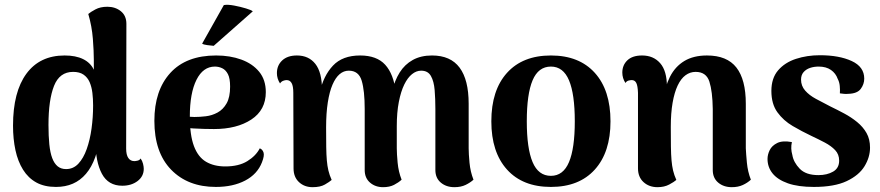

<svg xmlns="http://www.w3.org/2000/svg" viewBox="-20 -761 3650 796"><path d="M212 14Q164 14 130.5 -4.5Q97 -23 75.5 -57.5Q54 -92 44 -138.5Q34 -185 34 -240Q34 -380 89.5 -455.5Q145 -531 248 -531Q294 -531 324.5 -516Q355 -501 369 -472V-513Q369 -548 365 -600Q361 -652 346 -703Q355 -711 375.5 -722Q396 -733 425 -733Q458 -733 481 -714.5Q504 -696 504 -662L503 -145Q503 -119 512 -106Q521 -93 537 -93Q542 -93 550.5 -95Q559 -97 563 -104Q570 -94 573 -82Q576 -70 576 -61Q576 -30 550.5 -10.5Q525 9 487 9Q429 9 402.5 -40.5Q376 -90 376 -174V-220L397 -209Q390 -152 375 -110Q360 -68 336.5 -40.5Q313 -13 282 0.5Q251 14 212 14ZM254 -60Q284 -60 305 -82.5Q326 -105 339.5 -143Q353 -181 359.5 -228Q366 -275 366 -324Q366 -351 363 -376Q360 -401 351.5 -420.5Q343 -440 326.5 -451.5Q310 -463 283 -463Q227 -463 204 -405Q181 -347 181 -243Q181 -197 184.5 -162.5Q188 -128 196.5 -105.5Q205 -83 219 -71.5Q233 -60 254 -60Z M875 14Q759 14 689.5 -57.5Q620 -129 620 -260Q620 -386 686 -458.5Q752 -531 876 -531Q934 -531 980.5 -514Q1027 -497 1054.5 -463.5Q1082 -430 1082 -379Q1082 -305 1022 -265.5Q962 -226 867 -226Q827 -226 781.5 -228.5Q736 -231 683 -244L687 -285Q708 -283 730.5 -280Q753 -277 786 -276Q808 -276 833.5 -279Q859 -282 882 -294.5Q905 -307 919.5 -332.5Q934 -358 934 -402Q934 -436 925 -453.5Q916 -471 901.5 -478Q887 -485 871 -485Q822 -485 794.5 -430Q767 -375 767 -278Q767 -201 784 -155.5Q801 -110 834 -90.5Q867 -71 914 -71Q970 -71 1005.5 -93Q1041 -115 1057 -146Q1068 -142 1072.5 -129Q1077 -116 1066 -88Q1047 -39 996.5 -12.5Q946 14 875 14ZM1028 -714 866 -571Q854 -572 839 -574Q824 -576 818 -580L908 -740Q924 -743 950.5 -738Q977 -733 1000 -726Q1023 -719 1028 -714Z M1923 -146Q1923 -124 1926.5 -86.5Q1930 -49 1943 -16Q1930 -4 1910.5 5.5Q1891 15 1864 15Q1830 15 1807.5 -4Q1785 -23 1785 -56V-309Q1785 -351 1782 -387.5Q1779 -424 1766.5 -446Q1754 -468 1726 -468Q1706 -468 1688 -453.5Q1670 -439 1656 -410.5Q1642 -382 1633.5 -338.5Q1625 -295 1625 -238V-146Q1625 -124 1628.5 -86.5Q1632 -49 1645 -16Q1632 -4 1613.5 5.5Q1595 15 1568 15Q1536 15 1514 -4Q1492 -23 1492 -56V-309Q1492 -385 1479.5 -426.5Q1467 -468 1426 -468Q1405 -468 1388 -453.5Q1371 -439 1358.5 -410Q1346 -381 1339 -336.5Q1332 -292 1332 -233Q1332 -185 1332.5 -152Q1333 -119 1335 -96Q1337 -73 1341.5 -54Q1346 -35 1355 -15Q1346 -7 1327 4Q1308 15 1276 15Q1242 15 1219.5 -6Q1197 -27 1197 -63L1196 -376Q1196 -404 1189 -416.5Q1182 -429 1168 -429Q1162 -429 1154 -426Q1146 -423 1141 -415Q1128 -435 1128 -458Q1128 -490 1150 -510.5Q1172 -531 1211 -531Q1260 -531 1287.5 -496Q1315 -461 1315 -388V-356L1306 -379Q1321 -447 1360.5 -489Q1400 -531 1473 -531Q1542 -531 1577 -492.5Q1612 -454 1621 -379L1606 -383Q1616 -427 1637 -460.5Q1658 -494 1691.5 -512.5Q1725 -531 1771 -531Q1848 -531 1885.5 -480.5Q1923 -430 1923 -331Z M2264 14Q2147 14 2082 -58Q2017 -130 2017 -258Q2017 -387 2082 -459Q2147 -531 2264 -531Q2381 -531 2446 -459Q2511 -387 2511 -258Q2511 -130 2446 -58Q2381 14 2264 14ZM2264 -32Q2315 -32 2339 -89Q2363 -146 2363 -258Q2363 -371 2339 -428Q2315 -485 2264 -485Q2212 -485 2188 -428Q2164 -371 2164 -258Q2164 -146 2188 -89Q2212 -32 2264 -32Z M2706 15Q2671 15 2648 -6Q2625 -27 2625 -63V-376Q2624 -405 2618 -417Q2612 -429 2599 -429Q2594 -429 2586 -427Q2578 -425 2573 -417Q2560 -437 2560 -460Q2560 -491 2581 -511Q2602 -531 2642 -531Q2689 -531 2717 -499Q2745 -467 2745 -401V-371L2728 -340Q2736 -400 2757.5 -442.5Q2779 -485 2817 -508Q2855 -531 2911 -531Q2994 -531 3033 -481Q3072 -431 3072 -331V-146Q3073 -124 3076.5 -86.5Q3080 -49 3093 -16Q3079 -3 3059.5 6Q3040 15 3014 15Q2980 15 2957.5 -4Q2935 -23 2935 -56V-309Q2934 -382 2921 -422.5Q2908 -463 2864 -463Q2841 -463 2822 -449Q2803 -435 2789.5 -406.5Q2776 -378 2768.5 -335Q2761 -292 2761 -235Q2761 -186 2761.5 -153Q2762 -120 2764 -96.5Q2766 -73 2770.5 -54Q2775 -35 2784 -15Q2775 -7 2754.5 4Q2734 15 2706 15Z M3354 14Q3289 14 3246.5 -1Q3204 -16 3183 -42Q3162 -68 3162 -102Q3162 -120 3171 -138.5Q3180 -157 3202 -168Q3224 -179 3263 -172Q3260 -158 3260.5 -145Q3261 -132 3265 -118Q3270 -88 3295.5 -61.5Q3321 -35 3373 -35Q3409 -35 3434 -49.5Q3459 -64 3459 -95Q3459 -121 3442.5 -138.5Q3426 -156 3399.5 -170Q3373 -184 3343 -198Q3305 -216 3266.5 -238.5Q3228 -261 3203 -295.5Q3178 -330 3178 -384Q3178 -437 3206 -469.5Q3234 -502 3280 -517Q3326 -532 3379 -532Q3459 -532 3511 -508Q3563 -484 3563 -435Q3563 -412 3548.5 -392.5Q3534 -373 3497 -372Q3487 -371 3478.5 -372Q3470 -373 3462 -374Q3463 -388 3461.5 -404.5Q3460 -421 3453 -434Q3445 -457 3425 -471Q3405 -485 3374 -485Q3355 -485 3338.5 -479.5Q3322 -474 3311.5 -462Q3301 -450 3301 -431Q3301 -405 3318 -385.5Q3335 -366 3363 -351Q3391 -336 3422 -320Q3451 -306 3480 -290.5Q3509 -275 3533.5 -255Q3558 -235 3572.5 -209.5Q3587 -184 3587 -149Q3587 -109 3564 -71.5Q3541 -34 3490 -10Q3439 14 3354 14Z"/></svg>

Font: Arima Thin
Style: Regular
Weight: 100
Designer: Joana Correia and Natanael Gama
Foundry: NDISCOVER
Version: Version 1.101;gftools[0.9.23]